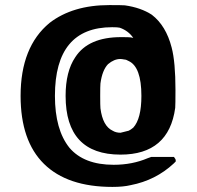

<svg xmlns="http://www.w3.org/2000/svg" viewBox="-20 -724 773 755"><path d="M422 11Q245 11 153 -79.5Q61 -170 61 -347Q61 -540 175 -634Q266 -704 410 -704Q460 -704 471 -703Q534 -694 577 -666Q633 -623 655 -537Q670 -480 670 -370Q670 -312 669 -300Q644 -116 454 -116Q238 -116 238 -347Q238 -443 276 -499Q327 -578 456 -578Q488 -578 494 -577L504 -575Q485 -603 451 -615Q443 -617 421 -617Q196 -617 196 -347Q196 -214 253 -143Q310 -76 427 -76Q500 -76 561 -102L575 -107H664Q671 -98 671 -94V-89L663 -81Q592 -15 494 4Q465 11 422 11ZM469 -490Q459 -492 453 -492Q429 -492 405 -472Q382 -448 375 -396Q374 -386 374 -347Q374 -308 375 -298Q384 -228 423 -210Q436 -202 454 -202L486 -210Q493 -213 504 -222Q536 -257 536 -347Q536 -461 486 -484Q476 -490 469 -490Z"/></svg>

Font: KaTeX_SansSerif
Style: Bold
Weight: 700
Version: Version 1.1; ttfautohint (v1.3)